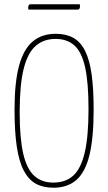

<svg xmlns="http://www.w3.org/2000/svg" viewBox="-20 -868 506 898"><path d="M230 10Q182 10 148 -8.5Q114 -27 91.5 -69.5Q69 -112 58.5 -182Q48 -252 48 -355Q48 -482 69 -560Q90 -638 133 -674Q176 -710 241 -710Q289 -710 323 -691Q357 -672 378 -630Q399 -588 408.5 -520.5Q418 -453 418 -355Q418 -223 398.5 -143Q379 -63 337.5 -26.5Q296 10 230 10ZM229 -14Q287 -14 323 -47Q359 -80 376.5 -155.5Q394 -231 394 -358Q394 -482 378 -553.5Q362 -625 328 -655.5Q294 -686 240 -686Q184 -686 146.5 -653Q109 -620 90.5 -545Q72 -470 72 -343Q72 -222 88.5 -150Q105 -78 140 -46Q175 -14 229 -14ZM113 -823Q112 -827 112 -830Q112 -833 112 -836Q113 -842 115.5 -845Q118 -848 123 -848H353Q354 -844 354 -841Q354 -838 354 -835Q353 -829 350.5 -826Q348 -823 343 -823Z"/></svg>

Font: Yanone Kaffeesatz ExtraLight ExtraLight
Style: Regular
Weight: 250
Version: Version 2.003